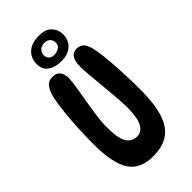

<svg xmlns="http://www.w3.org/2000/svg" viewBox="-286 -1007 1088 1088"><g transform="rotate(-45 258.5 -463.0)"><path d="M245 8Q144 8 99.5 -59Q55 -126 55 -279Q55 -339 58 -402Q61 -465 67 -523Q73 -581 82 -624Q91 -666 109 -690.5Q127 -715 161 -715Q190 -715 205.5 -697Q221 -679 221 -642Q221 -617 214 -575.5Q207 -534 198.5 -484.5Q190 -435 183 -385Q176 -335 176 -293Q176 -206 197.5 -171Q219 -136 261 -136Q299 -136 318.5 -174Q338 -212 338 -293Q338 -324 334 -373.5Q330 -423 325 -476.5Q320 -530 316 -575Q312 -620 312 -644Q312 -731 370 -731Q401 -731 417 -709.5Q433 -688 440 -645Q448 -604 452.5 -546.5Q457 -489 459.5 -427Q462 -365 462 -310Q462 -198 439.5 -127.5Q417 -57 369.5 -24.5Q322 8 245 8ZM260 -741Q211 -741 179.5 -762.5Q148 -784 148 -829Q148 -875 179.5 -904.5Q211 -934 272 -934Q325 -934 349.5 -906.5Q374 -879 374 -841Q374 -797 343.5 -769Q313 -741 260 -741ZM254 -795Q277 -795 294 -805.5Q311 -816 311 -837Q311 -858 299 -870.5Q287 -883 262 -883Q237 -883 224.5 -868Q212 -853 212 -836Q212 -818 223.5 -806.5Q235 -795 254 -795Z"/></g></svg>

Font: DynaPuff Condensed
Style: Regular
Weight: 400
Width: 3
Designer: Toshi Omagari, Jennifer Daniel
Foundry: Google Fonts
Version: Version 2.000